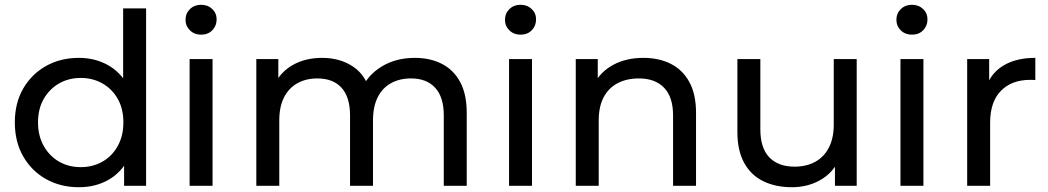

<svg xmlns="http://www.w3.org/2000/svg" viewBox="-20 -777 4384 803"><path d="M310 6Q233 6 172.5 -28Q112 -62 77 -123Q42 -184 42 -265Q42 -346 77 -406.5Q112 -467 172.5 -501Q233 -535 310 -535Q377 -535 431 -505Q485 -475 517.5 -415Q550 -355 550 -265Q550 -175 518.5 -115Q487 -55 433 -24.5Q379 6 310 6ZM318 -78Q368 -78 408.5 -101Q449 -124 472.5 -166.5Q496 -209 496 -265Q496 -322 472.5 -363.5Q449 -405 408.5 -428Q368 -451 318 -451Q267 -451 227 -428Q187 -405 163 -363.5Q139 -322 139 -265Q139 -209 163 -166.5Q187 -124 227 -101Q267 -78 318 -78ZM499 0V-143L505 -266L495 -389V-742H591V0Z M773 0V-530H869V0ZM821 -632Q793 -632 774.5 -650Q756 -668 756 -694Q756 -721 774.5 -739Q793 -757 821 -757Q849 -757 867.5 -739.5Q886 -722 886 -696Q886 -669 868 -650.5Q850 -632 821 -632Z M1052 0V-530H1144V-389L1129 -425Q1154 -477 1206 -506Q1258 -535 1327 -535Q1403 -535 1458 -497.5Q1513 -460 1530 -384L1491 -400Q1515 -461 1575 -498Q1635 -535 1715 -535Q1779 -535 1828 -510Q1877 -485 1904.5 -434Q1932 -383 1932 -305V0H1836V-294Q1836 -371 1800 -410Q1764 -449 1699 -449Q1651 -449 1615 -429Q1579 -409 1559.5 -370Q1540 -331 1540 -273V0H1444V-294Q1444 -371 1408.5 -410Q1373 -449 1307 -449Q1260 -449 1224 -429Q1188 -409 1168 -370Q1148 -331 1148 -273V0Z M2109 0V-530H2205V0ZM2157 -632Q2129 -632 2110.5 -650Q2092 -668 2092 -694Q2092 -721 2110.5 -739Q2129 -757 2157 -757Q2185 -757 2203.5 -739.5Q2222 -722 2222 -696Q2222 -669 2204 -650.5Q2186 -632 2157 -632Z M2388 0V-530H2480V-387L2465 -425Q2491 -477 2545 -506Q2599 -535 2671 -535Q2736 -535 2785.5 -510Q2835 -485 2863 -434Q2891 -383 2891 -305V0H2795V-294Q2795 -371 2757.5 -410Q2720 -449 2652 -449Q2601 -449 2563 -429Q2525 -409 2504.5 -370Q2484 -331 2484 -273V0Z M3292 6Q3224 6 3172.5 -19Q3121 -44 3092.5 -95.5Q3064 -147 3064 -225V-530H3160V-236Q3160 -158 3197.5 -119Q3235 -80 3303 -80Q3353 -80 3390 -100.5Q3427 -121 3447 -160.5Q3467 -200 3467 -256V-530H3563V0H3472V-143L3487 -105Q3461 -52 3409 -23Q3357 6 3292 6Z M3746 0V-530H3842V0ZM3794 -632Q3766 -632 3747.5 -650Q3729 -668 3729 -694Q3729 -721 3747.5 -739Q3766 -757 3794 -757Q3822 -757 3840.5 -739.5Q3859 -722 3859 -696Q3859 -669 3841 -650.5Q3823 -632 3794 -632Z M4025 0V-530H4117V-386L4108 -422Q4130 -477 4182 -506Q4234 -535 4310 -535V-442Q4304 -443 4298.5 -443Q4293 -443 4288 -443Q4211 -443 4166 -397Q4121 -351 4121 -264V0Z"/></svg>

Font: Montserrat Thin Medium
Style: Regular
Weight: 500
Version: Version 9.000